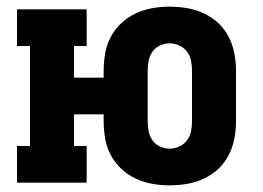

<svg xmlns="http://www.w3.org/2000/svg" viewBox="-20 -548 790 576"><path d="M489 8Q463 8 437 3.5Q411 -1 387.5 -12Q364 -23 344.5 -41Q325 -59 312.5 -82.5Q300 -106 295.5 -132Q291 -158 291 -184V-205H202V-110H240V0H31V-110H70V-410H31V-520H240V-410H202V-315H291V-336Q291 -362 295.5 -388Q300 -414 312.5 -437.5Q325 -461 344.5 -479Q364 -497 387.5 -508Q411 -519 437 -523.5Q463 -528 489 -528Q516 -528 542 -523.5Q568 -519 591.5 -508Q615 -497 634.5 -479Q654 -461 666 -437.5Q678 -414 683 -388Q688 -362 688 -336V-184Q688 -158 683 -132Q678 -106 666 -82.5Q654 -59 634.5 -41Q615 -23 591.5 -12Q568 -1 542 3.5Q516 8 489 8ZM489 -102Q504 -102 518 -108.5Q532 -115 541 -127Q550 -139 553 -154Q556 -169 556 -184V-336Q556 -351 553 -366Q550 -381 541 -393Q532 -405 518 -411.5Q504 -418 489 -418Q474 -418 460 -411.5Q446 -405 437.5 -393Q429 -381 426 -366Q423 -351 423 -336V-184Q423 -169 426 -154Q429 -139 437.5 -127Q446 -115 460 -108.5Q474 -102 489 -102Z"/></svg>

Font: Iosevka Etoile Extrabold
Style: Regular
Weight: 800
Designer: Belleve Invis
Foundry: Belleve Invis
Version: Version 22.1.2; ttfautohint (v1.8.4)